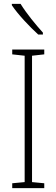

<svg xmlns="http://www.w3.org/2000/svg" viewBox="-20 -969 291 989"><path d="M86 -949H41V-942C73 -894 134 -830 177 -791H201V-801C163 -843 117 -899 86 -949ZM208 0V-25L145 -31V-682L208 -689V-714H43V-689L107 -682V-31L43 -25V0Z"/></svg>

Font: Noto Sans Malayalam Condensed ExtraLight
Style: Regular
Weight: 200
Width: 3
Designer: Jelle Bosma - Monotype Design Team
Foundry: Monotype Imaging Inc.
Version: Version 2.104